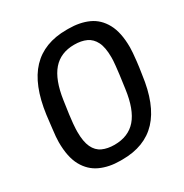

<svg xmlns="http://www.w3.org/2000/svg" viewBox="-164 -826 927 966"><g transform="rotate(-30 300.0 -343.0)"><path d="M260 10Q195 10 145 -13Q95 -36 66.5 -87.5Q38 -139 38 -226Q38 -240 39.5 -258Q41 -276 44.5 -304Q48 -332 53 -376Q75 -539 149.5 -617.5Q224 -696 354 -696H365Q431 -696 480.5 -673.5Q530 -651 558.5 -599Q587 -547 587 -460Q587 -447 585.5 -428.5Q584 -410 581 -382Q578 -354 571 -310Q550 -148 476 -69Q402 10 272 10ZM275 -74Q356 -74 401.5 -126.5Q447 -179 462 -290Q469 -337 472.5 -367Q476 -397 478 -415Q480 -433 480.5 -444Q481 -455 481 -463Q481 -521 465 -553Q449 -585 420 -598.5Q391 -612 350 -612Q271 -612 225.5 -559.5Q180 -507 164 -397Q157 -350 153 -320Q149 -290 147.5 -271.5Q146 -253 145.5 -242.5Q145 -232 145 -224Q145 -167 160.5 -134Q176 -101 205.5 -87.5Q235 -74 275 -74Z"/></g></svg>

Font: Chivo Mono
Style: Italic
Weight: 400
Italic angle: -8.05°
Monospace: yes
Version: Version 1.008